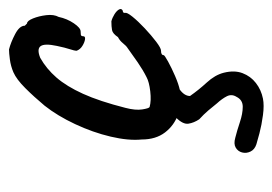

<svg xmlns="http://www.w3.org/2000/svg" viewBox="-112 -324 620 437"><g transform="rotate(-90 198.5 -105.0)"><path d="M212 -6Q183 -1 157.5 -10Q132 -19 116 -40Q100 -61 100 -93Q97 -123 106.5 -163.5Q116 -204 135 -244.5Q154 -285 177 -314Q197 -338 217 -358Q237 -378 253 -385Q267 -391 282 -393Q297 -395 305 -395Q321 -391 340 -381Q359 -371 359 -359Q359 -359 361.5 -356.5Q364 -354 364 -354Q370 -354 375.5 -340.5Q381 -327 383 -310Q385 -293 379 -282Q375 -263 364.5 -247.5Q354 -232 346 -232Q342 -232 338.5 -231.5Q335 -231 335 -226Q335 -221 328 -222Q321 -223 313 -228Q305 -233 302 -241Q302 -246 305.5 -256.5Q309 -267 313 -286Q319 -314 312.5 -323Q306 -332 286 -324Q261 -310 241 -287Q221 -264 204 -226.5Q187 -189 172 -130Q166 -107 168.5 -91.5Q171 -76 174 -75Q188 -71 209.5 -73.5Q231 -76 242 -82Q258 -90 275.5 -102Q293 -114 308 -125Q313 -128 319 -135.5Q325 -143 333 -147Q341 -159 349 -160.5Q357 -162 369 -162Q377 -160 385 -155Q393 -150 396 -144.5Q399 -139 393 -136Q389 -136 388.5 -133.5Q388 -131 388 -131Q390 -127 379.5 -114Q369 -101 353 -86Q337 -71 322.5 -60Q308 -49 302 -49Q292 -49 292 -43Q292 -41 277.5 -33Q263 -25 244.5 -17Q226 -9 212 -6ZM193 183Q178 186 155.5 183Q133 180 114 175Q95 170 89 168Q77 164 72.5 154.5Q68 145 70.5 135.5Q73 126 81.5 121Q90 116 104 120Q120 124 139.5 130.5Q159 137 174.5 137Q190 137 197 123Q204 112 198.5 101Q193 90 182 78Q175 69 166 58.5Q157 48 146 38Q138 26 136 13.5Q134 1 150 -15Q166 -31 214 -55L255 -30Q230 -18 214.5 -7Q199 4 199 17Q213 37 230 55.5Q247 74 252 94Q258 118 251 136.5Q244 155 228.5 167Q213 179 193 183Z"/></g></svg>

Font: Caveat Medium
Style: Regular
Weight: 500
Designer: Pablo Impallari
Foundry: Pablo Impallari
Version: Version 2.000